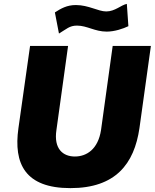

<svg xmlns="http://www.w3.org/2000/svg" viewBox="-20 -960 798 990"><path d="M642 -825 634 -940C604 -934 573 -901 528 -901C486 -901 437 -934 371 -934C325 -934 294 -916 263 -896L284 -787C323 -810 338 -828 377 -828C429 -828 469 -797 530 -797C571 -797 615 -812 642 -825ZM699 -299 758 -723H561L501 -290C486 -191 427 -153 366 -153C306 -153 256 -191 271 -290L331 -723H135L75 -299C49 -115 110 10 343 10C576 10 672 -115 699 -299Z"/></svg>

Font: United Sans Black
Style: Italic
Weight: 900
Italic angle: -8°
Designer: Pablo Impallari, Rodrigo Fuenzalida (Modified by Dan O. Williams)
Version: Version 1.000;PS 001.000;hotconv 1.0.88;makeotf.lib2.5.64775